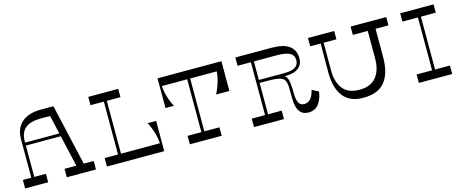

<svg xmlns="http://www.w3.org/2000/svg" viewBox="-40 -1282 4482 1864"><g transform="rotate(-15 2201.0 -350.0)"><path d="M458.4 0V-85.1H751.5V0ZM40 0V-85.1H271.4V0ZM124.6 -468.6Q124.6 -580.8 192.6 -640.4Q260.6 -700 387 -700H511.6L657.1 -62.4L583.5 -58L455.8 -616.8H361.1Q257.9 -616.8 206.2 -573.9Q154.6 -531 154.6 -443.1V-63.2L124.6 -63.6ZM134.6 -400V-430H557.5V-400Z M996 -650.5H1026V-64.8H996ZM1163 -700V-616.4H862V-700ZM1161 -38.2H1419.2Q1419.2 -116 1400.3 -183.7Q1381.4 -251.4 1352.5 -304H1438V-6H1161ZM862 -85.1H1438V0H862Z M2015.4 -85.1V0H1695.2V-85.1ZM1833.8 -673.5H1863.8V-71H1833.8ZM1835 -666.8H1576.8Q1576.8 -588.4 1595.7 -519.4Q1614.6 -450.5 1643.5 -401H1558V-699H1835ZM2200 -699V-401H2066.5Q2095.4 -455.5 2114.3 -522.6Q2133.2 -589.6 2133.2 -666.8H1795V-699ZM2197.8 -616.4H1558V-700H2197.8Z M2474 -650.5H2504V-78.5H2474ZM2703 -700Q2821.6 -700 2880.3 -657.9Q2939 -615.9 2939 -531Q2939 -471.5 2895.1 -435.8Q2851.1 -400 2763.4 -400H2490V-430H2757.5Q2835.4 -430 2870.3 -453.4Q2905.2 -476.9 2905.2 -520.5Q2905.2 -553.9 2888.3 -574.6Q2871.4 -595.2 2834.1 -605.8Q2796.8 -616.4 2734.8 -616.4H2340V-700ZM2592 -430Q2689.6 -430 2731.8 -413.9Q2774 -397.8 2786 -356.1Q2798 -314.5 2798 -217.4Q2798 -154.6 2815.3 -122.1Q2832.6 -89.6 2870.4 -89.6Q2946.5 -89.6 2973.6 -204.8L3039 -171Q3032 -104 2996 -52Q2960 0 2888 0Q2830.1 0 2800.1 -43.5Q2770 -87 2770 -173.9Q2770 -184.1 2770 -196Q2770 -207.9 2769.6 -220.9Q2769 -232.8 2769 -243.6Q2769 -254.4 2769 -263.4Q2769 -322.4 2757 -349.9Q2745 -377.4 2706.5 -388.7Q2668 -400 2584 -400H2482V-430ZM2641.4 -85.1V0H2340V-85.1Z M3727.1 -332.8Q3727.1 -171.2 3658.6 -85.6Q3590 0 3442.2 0Q3304.4 0 3238.8 -86Q3173.1 -172 3174.1 -332.8L3175.1 -660.5H3205.1V-339Q3205.1 -221.6 3258 -153.4Q3310.9 -85.1 3424.2 -85.1Q3538.9 -85.1 3593.6 -153.7Q3648.4 -222.2 3648.4 -339V-660.5H3727.1ZM3856.5 -616.4H3498.6V-700H3856.5ZM3333.5 -616.4H3070V-700H3333.5Z M4152.8 -650.5H4182.8V-58.5H4152.8ZM4332.1 -85.1V0H3997V-85.1ZM4332.1 -700V-616.4H3997V-700Z"/></g></svg>

Font: Space Cowgirl
Style: Regular
Weight: 400
Designer: Valery Marier
Foundry: Valery Marier
Version: Version 1.000